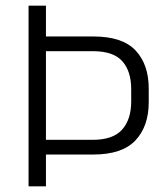

<svg xmlns="http://www.w3.org/2000/svg" viewBox="-20 -659 592 679"><path d="M309.5 -112.5H121V-164.5H307.5Q380 -164.5 412 -200.8Q444 -237 444 -300V-343.5Q444 -407 412.5 -442.5Q381 -478 309 -478H120V-530H310.5Q413 -530 459.5 -480.5Q506 -431 506 -345.5V-298Q506 -212.5 459 -162.5Q412 -112.5 309.5 -112.5ZM142.5 0H81V-639H142.5V-517V-493.5V-146V-129Z"/></svg>

Font: Anek Malayalam Light
Style: Regular
Weight: 300
Version: Version 1.003